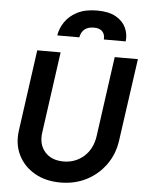

<svg xmlns="http://www.w3.org/2000/svg" viewBox="-65 -1058 849 1121"><g transform="rotate(5 360.0 -497.5)"><path d="M332 12Q244 12 180 -25Q116 -62 84.5 -125.5Q53 -189 64 -269L130 -745H267L201 -270Q191 -200 229.5 -156Q268 -112 339 -112Q408 -112 458 -156Q508 -200 519 -276L584 -745H720L652 -262Q641 -182 596.5 -120Q552 -58 484 -23Q416 12 332 12ZM239 -842Q245 -883 270.5 -921Q296 -959 342.5 -983Q389 -1007 458 -1007Q527 -1007 568.5 -983.5Q610 -960 627.5 -922.5Q645 -885 640 -842H512Q514 -872 498 -889Q482 -906 449 -906Q380 -906 368 -842Z"/></g></svg>

Font: Plus Jakarta Sans
Style: Bold Italic
Weight: 700
Italic angle: -8°
Designer: Gumpita Rahayu
Foundry: Tokotype
Version: Version 2.071; ttfautohint (v1.8.4.7-5d5b);gftools[0.9.29]